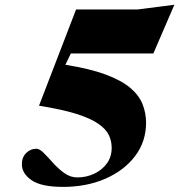

<svg xmlns="http://www.w3.org/2000/svg" viewBox="-20 -754 740 790"><path d="M581 -249Q581 -171.5 536 -112Q491 -52.5 413.8 -18.8Q336.5 15 239.5 15Q149 15 109.5 -12.8Q70 -40.5 70 -78Q70 -107 87.8 -124.5Q105.5 -142 129.5 -142Q143 -142 160.5 -124.2Q178 -106.5 199 -83Q220 -59.5 244.8 -41.8Q269.5 -24 298 -24Q335 -24 367.2 -39Q399.5 -54 419.5 -81.2Q439.5 -108.5 439.5 -146Q439.5 -173.5 427.8 -198.2Q416 -223 384.2 -245Q352.5 -267 293.8 -285.5Q235 -304 140.5 -319L293 -715H546L697.5 -734.5L611 -534H271.5L249 -487.5Q349.5 -471.5 414.2 -447.5Q479 -423.5 515.5 -392.8Q552 -362 566.5 -325.5Q581 -289 581 -249Z"/></svg>

Font: Newsreader 72pt ExtraBold
Style: Italic
Weight: 800
Italic angle: -17°
Designer: Hugues Gentile
Foundry: Production Type
Version: Version 1.003; ttfautohint (v1.8.3)